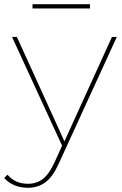

<svg xmlns="http://www.w3.org/2000/svg" viewBox="-51 -692 579 909"><path d="M81 197Q47 197 18.5 185.5Q-10 174 -31 151L-16 135Q5 158 28 168Q51 178 82 178Q122 178 151.5 155.5Q181 133 207 77L245 -7L250 -14L479 -517H502L227 83Q199 145 164 171Q129 197 81 197ZM6 -517H29L258 -14L249 11ZM103 -672H375V-652H103Z"/></svg>

Font: Montserrat
Style: Regular
Weight: 400
Designer: Julieta Ulanovsky
Foundry: Julieta Ulanovsky
Version: Version 8.000